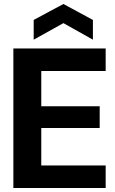

<svg xmlns="http://www.w3.org/2000/svg" viewBox="-20 -943 579 963"><path d="M47 0V-700H510V-587H187V-410H480V-301H187V-113H510V0ZM149 -744V-843L298 -923L446 -843V-744L298 -827Z"/></svg>

Font: Host Grotesk Black
Style: Regular
Weight: 900
Designer: Doğukan Karapınar based on Poppins by Indian Type Foundry, Jonny Pinhorn
Foundry: Element Type
Version: Version 1.000; ttfautohint (v1.8.4.7-5d5b);gftools[0.9.33]